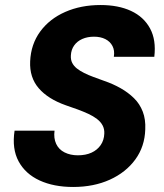

<svg xmlns="http://www.w3.org/2000/svg" viewBox="-20 -732 653 764"><path d="M271 12Q194 12 137.5 -14Q81 -40 54 -90Q27 -140 38 -212H197Q193 -182 203.5 -159.5Q214 -137 237 -125.5Q260 -114 290 -114Q321 -114 344 -124.5Q367 -135 380.5 -154.5Q394 -174 395 -200Q396 -218 388.5 -232.5Q381 -247 366 -258.5Q351 -270 331.5 -279Q312 -288 289 -296.5Q266 -305 242 -313Q171 -338 134 -381Q97 -424 100 -488Q103 -556 140 -606.5Q177 -657 239.5 -684.5Q302 -712 380 -712Q451 -712 501.5 -688.5Q552 -665 577 -619Q602 -573 594 -506H433Q437 -531 427.5 -549Q418 -567 399 -576.5Q380 -586 354 -586Q328 -586 307.5 -577Q287 -568 275 -551Q263 -534 262 -511Q261 -494 267.5 -481.5Q274 -469 286 -459.5Q298 -450 315 -441.5Q332 -433 352.5 -425.5Q373 -418 395 -410Q430 -398 460 -381Q490 -364 513 -341.5Q536 -319 548 -288Q560 -257 558 -217Q556 -149 518.5 -97.5Q481 -46 417 -17Q353 12 271 12Z"/></svg>

Font: DM Sans Black
Style: Italic
Weight: 900
Italic angle: -10°
Designer: Colophon Foundry, Jonny Pinhorn
Foundry: Colophon Foundry
Version: Version 4.004;gftools[0.9.30]